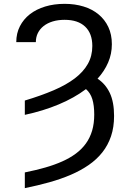

<svg xmlns="http://www.w3.org/2000/svg" viewBox="-20 -757 671 990"><path d="M108 -238.6Q191.8 -263.8 256.6 -291.5Q321.4 -319.2 365.6 -352.8Q409.8 -386.4 432.9 -427.4Q456 -468.4 456 -519.9Q456 -584.5 419 -619.7Q382.1 -654.8 313.2 -654.8Q279.5 -654.8 252 -646.5Q224.4 -638.1 205.1 -622.9Q185.7 -607.6 175.2 -586.5Q164.8 -565.3 164.8 -539.8H63.9Q63.9 -585.2 82.6 -621.6Q101.2 -658 134.2 -683.8Q167.3 -709.5 213.1 -723.4Q258.9 -737.2 313.2 -737.2Q366.1 -737.2 410.7 -723.5Q455.3 -709.9 487.7 -683.2Q520.2 -656.6 538.5 -617.9Q556.8 -579.2 556.8 -529.1Q556.8 -479 537.6 -434.7Q518.5 -390.3 483 -351.2Q524.1 -324.2 546.2 -277.5Q568.2 -230.8 568.2 -159.1Q568.2 -101.2 552.6 -54.9Q536.9 -8.5 508 28.2Q479 65 437.7 93.6Q396.3 122.2 345.2 144.2Q294 166.2 234.2 182.9Q174.4 199.6 108 213.1V132.1Q164.4 120.7 212.9 106.9Q261.4 93 301.1 75.3Q340.9 57.5 371.6 34.6Q402.3 11.7 423.3 -17.6Q444.2 -46.9 455.1 -83.6Q465.9 -120.4 465.9 -166.2Q465.9 -213.8 456 -245.9Q446 -278.1 423.3 -297.6Q362.9 -252.1 282.7 -218.6Q202.4 -185 108 -164.8Z"/></svg>

Font: Fast_Sans
Style: Regular
Weight: 400
Designer: Rasmus Andersson
Foundry: rsms
Version: Version 3.018;git-588b23468